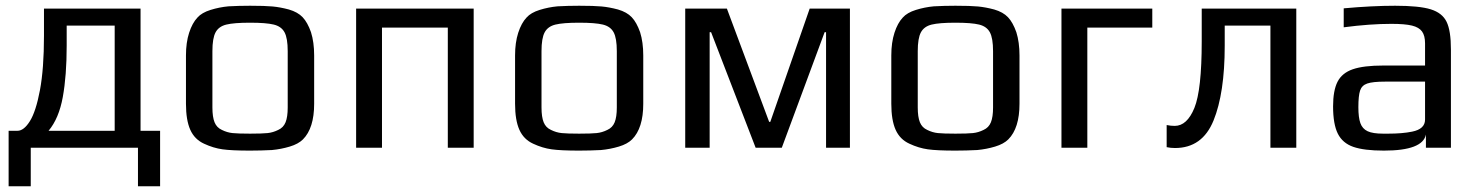

<svg xmlns="http://www.w3.org/2000/svg" viewBox="-20 -514 5146 668"><path d="M537 -59V134H460V0H87V134H10V-59H41Q63 -59 84 -92.5Q105 -126 119 -200.5Q133 -275 133 -390V-484H469V-59ZM379 -59V-425H212V-355Q212 -251 198.5 -176.5Q185 -102 149 -59Z M690 -14Q657 -29 642 -62.5Q627 -96 627 -153V-321Q627 -366 638 -400Q649 -434 667 -453Q682 -470 712.5 -479.5Q743 -489 775 -492Q811 -494 850 -494Q902 -494 928.5 -491.5Q955 -489 985 -481Q1016 -472 1033 -454Q1050 -436 1062 -402Q1073 -367 1073 -321V-153Q1073 -68 1034 -29Q1018 -13 988 -4Q958 5 926 8Q888 10 850 10Q786 10 754 5.5Q722 1 690 -14ZM948 -62Q966 -70 973.5 -88.5Q981 -107 981 -140V-336Q981 -381 970 -401.5Q959 -422 932.5 -428.5Q906 -435 850 -435Q794 -435 767.5 -428.5Q741 -422 730 -401.5Q719 -381 719 -336V-140Q719 -107 726.5 -88.5Q734 -70 752 -62Q770 -53 789 -51Q808 -49 850 -49Q892 -49 911 -51Q930 -53 948 -62Z M1219 -484H1628V0H1538V-418H1309V0H1219Z M1835 -14Q1802 -29 1787 -62.5Q1772 -96 1772 -153V-321Q1772 -366 1783 -400Q1794 -434 1812 -453Q1827 -470 1857.5 -479.5Q1888 -489 1920 -492Q1956 -494 1995 -494Q2047 -494 2073.5 -491.5Q2100 -489 2130 -481Q2161 -472 2178 -454Q2195 -436 2207 -402Q2218 -367 2218 -321V-153Q2218 -68 2179 -29Q2163 -13 2133 -4Q2103 5 2071 8Q2033 10 1995 10Q1931 10 1899 5.5Q1867 1 1835 -14ZM2093 -62Q2111 -70 2118.5 -88.5Q2126 -107 2126 -140V-336Q2126 -381 2115 -401.5Q2104 -422 2077.5 -428.5Q2051 -435 1995 -435Q1939 -435 1912.5 -428.5Q1886 -422 1875 -401.5Q1864 -381 1864 -336V-140Q1864 -107 1871.5 -88.5Q1879 -70 1897 -62Q1915 -53 1934 -51Q1953 -49 1995 -49Q2037 -49 2056 -51Q2075 -53 2093 -62Z M2364 -484H2509L2656 -90H2660L2797 -484H2937V0H2854V-402H2849L2700 0H2609L2454 -402H2449V0H2364Z M3144 -14Q3111 -29 3096 -62.5Q3081 -96 3081 -153V-321Q3081 -366 3092 -400Q3103 -434 3121 -453Q3136 -470 3166.5 -479.5Q3197 -489 3229 -492Q3265 -494 3304 -494Q3356 -494 3382.5 -491.5Q3409 -489 3439 -481Q3470 -472 3487 -454Q3504 -436 3516 -402Q3527 -367 3527 -321V-153Q3527 -68 3488 -29Q3472 -13 3442 -4Q3412 5 3380 8Q3342 10 3304 10Q3240 10 3208 5.5Q3176 1 3144 -14ZM3402 -62Q3420 -70 3427.5 -88.5Q3435 -107 3435 -140V-336Q3435 -381 3424 -401.5Q3413 -422 3386.5 -428.5Q3360 -435 3304 -435Q3248 -435 3221.5 -428.5Q3195 -422 3184 -401.5Q3173 -381 3173 -336V-140Q3173 -107 3180.5 -88.5Q3188 -70 3206 -62Q3224 -53 3243 -51Q3262 -49 3304 -49Q3346 -49 3365 -51Q3384 -53 3402 -62Z M3673 -484H3989V-418H3763V0H3673Z M4039 -2V-79Q4053 -76 4067 -76Q4110 -76 4135.5 -138.5Q4161 -201 4161 -370V-484H4490V0H4400V-425H4241V-355Q4241 -190 4202 -94.5Q4163 1 4068 1Q4053 1 4039 -2Z M4618 -144Q4618 -199 4633.5 -229.5Q4649 -260 4686.5 -273Q4724 -286 4793 -286H4938V-363Q4938 -390 4927.5 -404.5Q4917 -419 4892.5 -425Q4868 -431 4821 -431Q4746 -431 4655 -419V-485Q4754 -494 4834 -494Q4918 -494 4958 -481.5Q4998 -469 5013 -438Q5028 -407 5028 -342V0H4941V-46Q4930 10 4795 10Q4726 10 4688.5 -3Q4651 -16 4634.5 -49Q4618 -82 4618 -144ZM4810 -49Q4859 -49 4893 -56Q4938 -65 4938 -98V-230H4799Q4756 -230 4737 -223.5Q4718 -217 4712 -199Q4706 -181 4706 -141Q4706 -105 4713 -85.5Q4720 -66 4738 -57.5Q4756 -49 4792 -49Z"/></svg>

Font: Play
Style: Regular
Weight: 400
Designer: Jonas Hecksher (Cyrillic expansion: Cyreal)
Foundry: Jonas Hecksher, Playtype, e-types AS
Version: Version 2.101; ttfautohint (v1.5.65-e2d9)